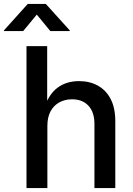

<svg xmlns="http://www.w3.org/2000/svg" viewBox="-66 -964 681 984"><path d="M176.8 -318.8V0H69.8V-727.5H175.8V-408.2H159.7Q183.6 -481 229 -514.6Q274.4 -548.3 338.9 -548.3Q394 -548.3 436 -524.9Q478 -501.5 501.5 -455.8Q524.9 -410.2 524.9 -342.8V0H418V-329.1Q418 -388.7 387.5 -421.9Q356.9 -455.1 303.2 -455.1Q267.1 -455.1 238.3 -439.5Q209.5 -423.8 193.1 -393.6Q176.8 -363.3 176.8 -318.8ZM52.7 -804.7H-45.9V-808.1L76.2 -943.8H168.9L291.5 -808.1V-804.7H191.9L122.6 -889.2Z"/></svg>

Font: Inter 17pt Medium
Style: Regular
Weight: 500
Version: Version 4.001;git-66647c0bb